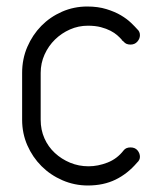

<svg xmlns="http://www.w3.org/2000/svg" viewBox="-20 -570 470 590"><path d="M360 -108Q367 -117 381 -117Q395 -117 402.5 -108Q410 -99 410 -88Q410 -78 401 -70Q372 -36 335 -18Q298 0 250 0Q209 0 172 -16Q135 -32 107.5 -59.5Q80 -87 64 -123.5Q48 -160 48 -202V-346Q48 -389 64 -426Q80 -463 107 -490.5Q134 -518 170.5 -534Q207 -550 248 -550Q281 -550 307 -542Q333 -534 351.5 -523Q370 -512 382.5 -500Q395 -488 402 -480Q410 -473 410 -462Q410 -451 402 -442Q394 -433 381 -433Q367 -433 360 -442Q359 -443 357 -444.5Q355 -446 354 -447H355Q349 -454 340.5 -461.5Q332 -469 319.5 -475.5Q307 -482 290 -486.5Q273 -491 250 -491Q221 -491 195 -479.5Q169 -468 149 -448.5Q129 -429 117 -402.5Q105 -376 105 -346V-202Q105 -171 116.5 -145Q128 -119 148.5 -100Q169 -81 195.5 -70Q222 -59 252 -59Q281 -59 310.5 -70.5Q340 -82 360 -108Z"/></svg>

Font: VDS
Style: Thin
Weight: 100
Width: 0
Designer: artmaker
Foundry: artmaker
Version: Version 1.000 2012 initial release